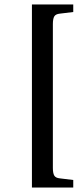

<svg xmlns="http://www.w3.org/2000/svg" viewBox="-20 -712 375 860"><path d="M123 127.9V-691.9H308.1V-658.2L248 -650.9Q229 -648.9 222.9 -638.2Q216.8 -627.4 216.8 -604V40Q216.8 63.5 222.9 74.2Q229 85 248 86.9L308.1 94.2V127.9Z"/></svg>

Font: Linguistics Pro
Style: Bold
Weight: 700
Designer: Stefan Peev, Context Ltd
Foundry: Stefan Peev, Context Ltd
Version: Version 001.000